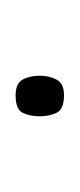

<svg xmlns="http://www.w3.org/2000/svg" viewBox="52 -197 102 246"><g transform="rotate(90 103.0 -74.0)"><path d="M102 -43Q87 -43 82 -52Q77 -61 77 -74Q77 -86 82 -95.5Q87 -105 102 -105Q120 -105 124.5 -95.5Q129 -86 129 -74Q129 -61 124.5 -52Q120 -43 102 -43Z"/></g></svg>

Font: Noto Sans Tamil UI ExtraCondensed Thin
Style: Regular
Weight: 100
Width: 2
Designer: Jelle Bosma - Monotype Design Team
Foundry: Monotype Imaging Inc.
Version: Version 2.004; ttfautohint (v1.8.4.7-5d5b)